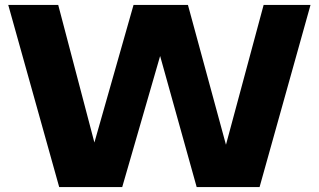

<svg xmlns="http://www.w3.org/2000/svg" viewBox="-20 -760 1295 780"><path d="M220.5 0 13.5 -740H216.5L363.5 -181L522.5 -740H743.5L898 -172L1051 -740H1241.5L1034.5 0H779L630.5 -532.5L476.5 0Z"/></svg>

Font: Encode Sans SmExp XBd
Style: Regular
Weight: 800
Width: 6
Designer: Multiple Designers
Foundry: Impallari Type
Version: Version 3.002; ttfautohint (v1.8.3) -l 8 -r 50 -G 200 -x 14 